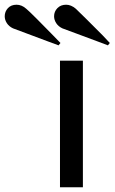

<svg xmlns="http://www.w3.org/2000/svg" viewBox="-172 -793 485 813"><path d="M1 0ZM179 0H82V-536H179ZM149 -756Q157 -749 193 -713Q229 -677 262 -644L293 -611L285 -601L240 -618Q194 -635 146 -653Q98 -671 92 -673Q75 -681 66 -695Q57 -709 57 -724Q57 -744 71 -758.5Q85 -773 108 -773Q129 -773 149 -756ZM-61 -756Q-52 -749 -16 -713Q20 -677 52 -644L84 -611L76 -601L30 -618Q-15 -635 -63.5 -653Q-112 -671 -117 -673Q-134 -681 -143 -695Q-152 -709 -152 -724Q-152 -744 -138.5 -758.5Q-125 -773 -102 -773Q-80 -773 -61 -756Z"/></svg>

Font: Myanmar Chatu
Style: Regular
Weight: 400
Designer: Danh Hong
Foundry: Google Inc.
Version: Version 2.00 November 20, 2015